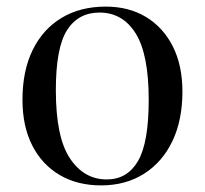

<svg xmlns="http://www.w3.org/2000/svg" viewBox="-20 -547 620 581"><path d="M286 14Q214 14 160.5 -17.5Q107 -49 77.5 -107Q48 -165 48 -245Q48 -333 79 -396Q110 -459 166.5 -493Q223 -527 300 -527Q370 -527 422 -495.5Q474 -464 503 -406.5Q532 -349 532 -270Q532 -183 501.5 -119.5Q471 -56 415.5 -21Q360 14 286 14ZM303 -4Q365 -4 397.5 -59.5Q430 -115 430 -245Q430 -383 390.5 -446Q351 -509 281 -509Q217 -509 183 -456Q149 -403 149 -274Q149 -132 191.5 -68Q234 -4 303 -4Z"/></svg>

Font: Literata 72pt
Style: Regular
Weight: 400
Designer: Latin by Veronika Burian and Jose Scaglione. Greek by Irene Vlachou. Cyrillic by Vera Evstafieva.
Foundry: TypeTogether
Version: Version 3.002